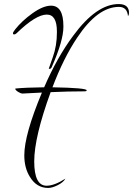

<svg xmlns="http://www.w3.org/2000/svg" viewBox="-20 -672 657 948"><path d="M187 -215 90 -210Q84 -210 71 -217.5Q58 -225 55 -233L57 -235Q108 -240 198 -241Q262 -389 341 -495Q456 -652 566 -652Q617 -652 617 -608Q617 -599 612 -592Q608 -638 567 -638Q462 -638 361 -486Q294 -386 239 -241Q408 -238 408 -226Q408 -221 397 -221Q317 -221 230 -217Q149 5 149 125Q149 245 210 245Q248 245 303 210Q293 228 265.5 242Q238 256 218 256Q161 256 128 202Q100 158 100 95Q100 -7 187 -215ZM293 -543V-539Q293 -471 236 -342Q232 -332 225 -332Q221 -332 221 -333.5Q221 -335 241 -390.5Q261 -446 261 -512V-516Q261 -600 211 -600Q157 -600 62 -508Q56 -502 50 -502Q44 -502 44 -507.5Q44 -513 55 -527Q88 -569 140.5 -606.5Q193 -644 232 -644Q293 -644 293 -543Z"/></svg>

Font: Ruthie
Style: Regular
Weight: 400
Designer: Robert E. Leuschke
Foundry: Robert E. Leuschke
Version: Version 1.003